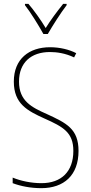

<svg xmlns="http://www.w3.org/2000/svg" viewBox="-20 -970 475 1000"><path d="M206 -793H229C255 -838 295 -901 327 -943V-950H309C274 -906 244 -866 218 -824C193 -866 157 -916 128 -950H110V-943C137 -909 180 -840 206 -793ZM389 -184C389 -299 326 -329 224 -376C145 -411 79 -444 79 -545C79 -644 142 -699 240 -699C275 -699 320 -693 366 -671L377 -693C341 -712 291 -724 241 -724C131 -724 52 -663 52 -545C52 -429 123 -393 211 -353C310 -309 362 -280 362 -184C362 -77 300 -16 196 -16C142 -16 87 -28 46 -45V-16C88 0 141 10 195 10C313 10 389 -57 389 -184Z"/></svg>

Font: Noto Sans Kannada Condensed Thin
Style: Regular
Weight: 100
Width: 3
Designer: Jelle Bosma - Monotype Design Team
Foundry: Monotype Imaging Inc.
Version: Version 2.005